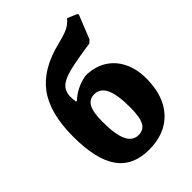

<svg xmlns="http://www.w3.org/2000/svg" viewBox="-219 -844 958 958"><g transform="rotate(-45 260.5 -365.0)"><path d="M500 -250Q500 -127 436 -57.5Q372 12 258 12Q145 12 90.5 -65Q36 -142 36 -302Q36 -467 102 -557Q168 -647 312 -682Q365 -695 388.5 -706.5Q412 -718 433 -742L484 -720L487 -713L437 -588L422 -574Q317 -559 265 -546Q213 -533 190 -511.5Q167 -490 167 -451Q167 -437 170 -417L175 -415Q225 -462 295 -474Q356 -474 402.5 -446.5Q449 -419 474.5 -368Q500 -317 500 -250ZM341 -205Q341 -295 321 -336.5Q301 -378 260 -378Q225 -378 208.5 -348.5Q192 -319 192 -252Q192 -161 212 -119Q232 -77 273 -77Q309 -77 325 -106.5Q341 -136 341 -205Z"/></g></svg>

Font: Alegreya ExtraBold
Style: Regular
Weight: 800
Designer: Juan Pablo del Peral
Foundry: Huerta Tipografica
Version: Version 2.007; ttfautohint (v1.6)